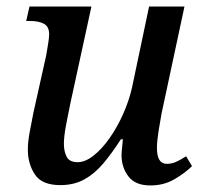

<svg xmlns="http://www.w3.org/2000/svg" viewBox="-20 -556 620 586"><path d="M439 10Q393 10 372 -17.5Q351 -45 351 -82Q351 -91 352.5 -104Q354 -117 355 -131H349Q322 -89 295.5 -57.5Q269 -26 237.5 -8.5Q206 9 164 9Q108 9 86.5 -23.5Q65 -56 65 -99Q65 -124 71 -155Q77 -186 82 -212L121 -387Q124 -404 127 -423Q130 -442 130 -451Q130 -475 114 -483.5Q98 -492 71 -492H60L70 -536H259L194 -237Q188 -209 181.5 -174Q175 -139 175 -117Q175 -94 183.5 -77.5Q192 -61 217 -61Q240 -61 265.5 -81Q291 -101 314.5 -134.5Q338 -168 356 -208.5Q374 -249 383 -289L435 -536H543L473 -209Q469 -188 464 -156.5Q459 -125 459 -104Q459 -56 489 -56Q504 -56 517.5 -62Q531 -68 548 -79L566 -49Q545 -28 512.5 -9Q480 10 439 10Z"/></svg>

Font: Noto Serif SemiCondensed Medium
Style: Italic
Weight: 500
Width: 4
Italic angle: -12°
Designer: Monotype Design Team
Foundry: Monotype Imaging Inc.
Version: Version 2.013